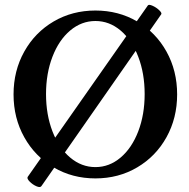

<svg xmlns="http://www.w3.org/2000/svg" viewBox="-20 -719 777 788"><path d="M35.6 -331.5Q35.6 -428.7 79.6 -507.3Q123.5 -585.9 200.2 -630.9Q276.9 -675.8 371.6 -675.8Q466.3 -675.8 543 -630.9Q619.6 -585.9 663.3 -507.3Q707 -428.7 707 -331.5Q707 -234.4 663.3 -155.8Q619.6 -77.1 543 -32Q466.3 13.2 371.6 13.2Q276.9 13.2 200.2 -32Q123.5 -77.1 79.6 -155.8Q35.6 -234.4 35.6 -331.5ZM573.7 -333Q573.7 -417.5 547.4 -486.1Q521 -554.7 474.9 -593.8Q428.7 -632.8 371.6 -632.8Q314.5 -632.8 268.1 -593.8Q221.7 -554.7 195.3 -486.1Q168.9 -417.5 168.9 -333Q168.9 -248.5 195.3 -179.9Q221.7 -111.3 268.1 -72.3Q314.5 -33.2 371.6 -33.2Q428.7 -33.2 474.9 -72.3Q521 -111.3 547.4 -179.9Q573.7 -248.5 573.7 -333ZM93.8 6.8 586.9 -696.8Q590.8 -702.1 606.2 -695.3Q621.6 -688.5 633.5 -677Q645.5 -665.5 641.6 -660.2L149.9 44.9Q145 52.2 129.4 45.4Q113.8 38.6 101.6 26.1Q89.4 13.7 93.8 6.8Z"/></svg>

Font: Junicode Two Beta VF
Style: Regular
Weight: 400
Designer: Peter S. Baker
Foundry: Briery Creek Software
Version: Version 1.031 beta; ttfautohint (v1.8.1.43-b0c9)